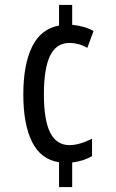

<svg xmlns="http://www.w3.org/2000/svg" viewBox="-20 -744 469 774"><path d="M271 -644Q322 -639 357 -619L332 -551Q313 -562 294.5 -566.5Q276 -571 261 -571Q207 -571 182 -519.5Q157 -468 157 -364Q157 -259 182.5 -209Q208 -159 260 -159Q281 -159 304.5 -166Q328 -173 351 -185V-115Q319 -95 271 -89V10H218V-90Q145 -101 109.5 -171.5Q74 -242 74 -363Q74 -484 109.5 -556Q145 -628 218 -641V-724H271Z"/></svg>

Font: Noto Sans Lao ExtraCondensed
Style: Regular
Weight: 400
Width: 2
Designer: Monotype Design Team
Foundry: Monotype Imaging Inc.
Version: Version 2.003; ttfautohint (v1.8.4.7-5d5b)